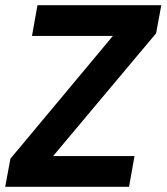

<svg xmlns="http://www.w3.org/2000/svg" viewBox="-22 -718 640 738"><path d="M578 -590 182 -118H495L474 0H-2L18 -108L412 -580H101L122 -698H598Z"/></svg>

Font: SVN-Poppins SemiBold
Style: Italic
Weight: 600
Italic angle: -10°
Designer: Ninad Kale (Devanagari), Jonny Pinhorn (Latin)
Foundry: Indian Type Foundry
Version: Version 3.002 2017; ttfautohint (v1.8.3)